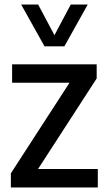

<svg xmlns="http://www.w3.org/2000/svg" viewBox="-20 -828 476 848"><path d="M28 0V-62.5L287 -462.5H33.5V-544H407V-481.5L148 -81.5H412V0ZM176.5 -623.5 73.5 -808H148.5L220.5 -672.5L292.5 -808H367.5L264.5 -623.5Z"/></svg>

Font: Encode Sans SmCnd Md
Style: Regular
Weight: 500
Width: 4
Designer: Multiple Designers
Foundry: Impallari Type
Version: Version 3.002; ttfautohint (v1.8.3) -l 8 -r 50 -G 200 -x 14 